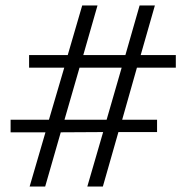

<svg xmlns="http://www.w3.org/2000/svg" viewBox="-20 -679 679 699"><path d="M279.3 -659.2 226.6 -478.5H85.9V-432.6H213.9L158.2 -243.2H18.6V-197.3H145.5L87.9 0H144.5L201.2 -197.3L355.5 -198.2L297.9 0H354.5L411.1 -198.2H551.8V-243.2H424.8L478.5 -432.6H620.1V-478.5H492.2L543.9 -659.2H488.3L436.5 -478.5H283.2L335 -659.2ZM368.2 -243.2H214.8L269.5 -432.6H422.9Z"/></svg>

Font: Yaldevi Colombo
Style: Regular
Weight: 400
Designer: Sol Matas, Denzil Rajitha, Kosala Senevirathne and Pathum Egodawatta
Foundry: Mooniak
Version: Version 1.020 ; ttfautohint (v1.6)